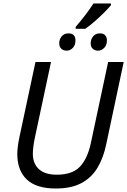

<svg xmlns="http://www.w3.org/2000/svg" viewBox="-20 -1069 728 1099"><path d="M300 10Q188 10 133.5 -41.5Q79 -93 79 -188Q79 -205 82 -230Q85 -255 91 -283L183 -714H272L179 -278Q174 -255 171 -230Q168 -205 168 -189Q168 -133 202.5 -101Q237 -69 305 -69Q394 -69 437.5 -115Q481 -161 500 -250L599 -714H688L588 -243Q572 -165 537.5 -108Q503 -51 445 -20.5Q387 10 300 10ZM413 -904V-915Q439 -945 466 -980Q493 -1015 515 -1049H615V-1039Q601 -1022 576 -997Q551 -972 522.5 -947Q494 -922 468 -904ZM362 -779Q343 -779 331 -790Q319 -801 319 -821Q319 -844 333 -861Q347 -878 372 -878Q393 -878 402.5 -867Q412 -856 412 -838Q412 -810 396.5 -794.5Q381 -779 362 -779ZM541 -779Q523 -779 511 -790Q499 -801 499 -821Q499 -844 513 -861Q527 -878 552 -878Q572 -878 582 -867Q592 -856 592 -838Q592 -810 576 -794.5Q560 -779 541 -779Z"/></svg>

Font: Noto Sans IKEA
Style: Italic
Weight: 400
Italic angle: -12°
Designer: Monotype Design Team
Foundry: Monotype Imaging Inc.
Version: Version 2.001